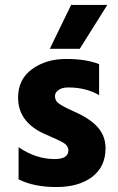

<svg xmlns="http://www.w3.org/2000/svg" viewBox="-20 -751 476 775"><path d="M302 -554H181L267 -731H413ZM406 -153Q406 -78 352 -37Q298 4 207.5 4Q117 4 55 -27V-157Q124 -109 201 -109Q256 -109 256 -144Q256 -163 234 -176Q218 -185 191 -196.5Q164 -208 154 -213Q53 -261 53 -357Q53 -431 109.5 -472Q166 -513 247 -513Q328 -513 380 -492V-367Q327 -398 256 -398Q230 -398 216 -387.5Q202 -377 202 -364.5Q202 -352 207 -344Q212 -336 223.5 -329Q235 -322 245.5 -316.5Q256 -311 274 -303Q342 -274 374 -238Q406 -202 406 -153Z"/></svg>

Font: Hind Colombo
Style: Bold
Weight: 700
Designer: Jyotish Sonowal, Aditi Pimprikar
Foundry: Indian Type Foundry
Version: Version 1.000;PS 1.0;hotconv 1.0.86;makeotf.lib2.5.63406; tt